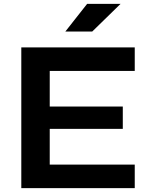

<svg xmlns="http://www.w3.org/2000/svg" viewBox="-20 -976 818 996"><path d="M90.5 0H679V-122H238V-307.5H617V-423.5H238V-608H679V-730H90.5ZM319 -812.5 432 -956H605.5L458.5 -812.5Z"/></svg>

Font: Monaspace Neon Wide
Style: Bold
Weight: 700
Width: 7
Designer: Riley Cran & the Lettermatic Team
Foundry: Lettermatic
Version: Version 1.000 (Monaspace Neon)